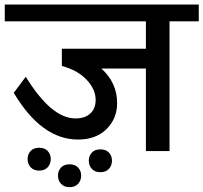

<svg xmlns="http://www.w3.org/2000/svg" viewBox="-35 -646 870 821"><path d="M588.9 0V-353H398.4Q465.8 -292.5 465.8 -205.1Q465.8 -139.2 420.7 -94.2Q375.5 -49.3 298.8 -49.3Q142.6 -49.3 23.9 -249L75.2 -317.9Q184.6 -139.6 287.6 -139.6Q328.1 -139.6 351.1 -160.6Q374 -181.6 374 -218.8Q374 -264.6 334.7 -305.7Q295.4 -346.7 229.5 -363.8V-437.5H588.9V-554.7H-14.6V-626.5H814.9V-554.7H689.9V0ZM83 34.2Q83 13.7 95.9 -0.2Q108.9 -14.2 132.3 -14.2Q156.2 -14.2 169.2 -0.2Q182.1 13.7 182.1 34.2Q182.1 54.7 169.2 69.1Q156.2 83.5 132.3 83.5Q109.4 83.5 96.2 69.3Q83 55.2 83 34.2ZM344.7 41Q344.7 20.5 357.7 6.6Q370.6 -7.3 394 -7.3Q418 -7.3 430.9 6.6Q443.8 20.5 443.8 41Q443.8 61.5 430.9 75.9Q418 90.3 394 90.3Q371.1 90.3 357.9 76.2Q344.7 62 344.7 41ZM212.9 105Q212.9 84.5 225.8 70.6Q238.8 56.6 262.2 56.6Q286.1 56.6 299.1 70.6Q312 84.5 312 105Q312 125.5 299.1 139.9Q286.1 154.3 262.2 154.3Q239.3 154.3 226.1 140.1Q212.9 126 212.9 105Z"/></svg>

Font: Khula Semibold
Style: Regular
Weight: 600
Designer: Erin McLaughlin, Steve Matteson
Version: Version 1.000;PS 1.0;hotconv 1.0.72;makeotf.lib2.5.5900